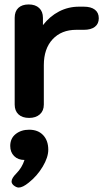

<svg xmlns="http://www.w3.org/2000/svg" viewBox="-20 -520 480 863"><path d="M46 -50V-440Q46 -469 62.5 -484.5Q79 -500 109 -500Q139 -500 156 -484Q173 -468 173 -440V-407Q204 -447 245.5 -468.5Q287 -490 335 -490H357Q389 -490 406.5 -476.5Q424 -463 424 -438Q424 -413 406.5 -399.5Q389 -386 357 -386H323Q256 -386 216.5 -343.5Q177 -301 177 -227V-50Q177 -22 159 -6Q141 10 111 10Q80 10 63 -6Q46 -22 46 -50ZM32 296Q32 281 53 260Q79 234 90 199Q61 199 43.5 181.5Q26 164 26 136Q26 102 50.5 82.5Q75 63 111 63Q151 63 174 87.5Q197 112 197 153Q197 187 172 229Q147 271 109 301Q82 323 64 323Q53 323 40 312Q32 304 32 296Z"/></svg>

Font: Kodchasan
Style: Bold
Weight: 700
Designer: Katatrad Aksorn Co.,Ltd.
Foundry: Cadson Demak Co.,Ltd.
Version: Version 1.000; ttfautohint (v1.6)